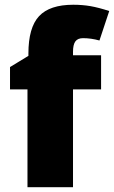

<svg xmlns="http://www.w3.org/2000/svg" viewBox="-20 -785 478 805"><path d="M403.8 -410.2H286.1V0H95.2V-410.2H22V-503.9L99.1 -550.8V-560.1Q99.1 -669.4 143.8 -717.3Q188.5 -765.1 287.1 -765.1Q325.2 -765.1 359.1 -759.3Q393.1 -753.4 438 -738.8L397 -615.2Q361.8 -625 328.1 -625Q306.2 -625 296.1 -611.6Q286.1 -598.1 286.1 -567.9V-553.2H403.8Z"/></svg>

Font: TypoPRO Open Sans
Style: Regular
Weight: 800
Foundry: Ascender Corporation
Version: Version 1.10